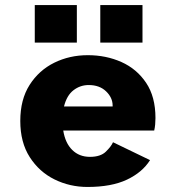

<svg xmlns="http://www.w3.org/2000/svg" viewBox="-20 -731 690 762"><path d="M327 11Q257 11 196.2 -19Q135.5 -49 98 -107.5Q60.5 -166 60.5 -251Q60.5 -336 97.5 -394Q134.5 -452 195.2 -482Q256 -512 328.5 -512Q401 -512 462 -484.8Q523 -457.5 560 -402.2Q597 -347 597 -262.5Q597 -250.5 595.8 -236.8Q594.5 -223 592 -213H231Q239 -163 266.8 -135.8Q294.5 -108.5 337 -108.5Q379 -108.5 400.2 -129.2Q421.5 -150 428.5 -166.5L575.5 -95.5Q545 -47 483.8 -18Q422.5 11 327 11ZM332 -393.5Q298.5 -393.5 271.8 -373Q245 -352.5 234 -308.5H427V-312Q427 -343.5 401 -368.5Q375 -393.5 332 -393.5ZM118 -711H285V-562H118ZM378 -711H545.5V-562H378Z"/></svg>

Font: Trispace
Style: Bold
Weight: 700
Designer: Tyler Finck
Foundry: Etcetera Type Company
Version: Version 1.210; ttfautohint (v1.8.3)